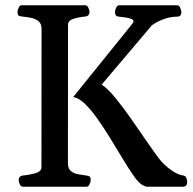

<svg xmlns="http://www.w3.org/2000/svg" viewBox="-20 -713 735 733"><path d="M67.9 0Q59.6 0 55.4 -9.8Q51.3 -19.5 51.3 -24.9Q51.3 -41 67.4 -43Q90.8 -44.9 114.5 -51.5Q138.2 -58.1 138.2 -74.2L138.7 -602.5Q138.7 -623.5 126.2 -632.8Q113.8 -642.1 96.7 -645.3Q79.6 -648.4 64.5 -649.9Q54.2 -650.9 50.5 -654.1Q46.9 -657.2 46.9 -668Q46.9 -673.3 51 -683.1Q55.2 -692.9 63.5 -692.9H305.2Q313.5 -692.9 317.6 -683.1Q321.8 -673.3 321.8 -668Q321.8 -651.9 305.7 -649.9Q282.2 -647.9 261 -641.4Q239.7 -634.8 239.7 -618.7L239.3 -90.3Q239.3 -69.3 250.5 -60.1Q261.7 -50.8 277.8 -47.9Q293.9 -44.9 308.6 -43Q318.8 -42 322.5 -39.1Q326.2 -36.1 326.2 -24.9Q326.2 -19.5 322 -9.8Q317.9 0 309.6 0ZM543.5 0Q535.2 0 522 -7.8Q508.8 -15.6 491.2 -40.5Q472.2 -67.4 449.7 -104.7Q427.2 -142.1 402.6 -182.4Q377.9 -222.7 353 -258.1Q328.1 -293.5 304.2 -316.7Q280.3 -339.8 259.3 -342.3L485.8 -623Q489.7 -627.4 489.7 -631.3Q489.7 -638.2 479.5 -641.6Q469.2 -645 456.1 -646.7Q442.9 -648.4 434.1 -649.4Q424.8 -650.4 421.9 -655Q418.9 -659.7 418.9 -667.5Q418.9 -672.9 423.1 -682.9Q427.2 -692.9 435.5 -692.9H655.8Q664.1 -692.9 668.2 -682.9Q672.4 -672.9 672.4 -667.5Q672.4 -649.4 656.2 -649.4Q631.3 -649.4 605.5 -640.1Q579.6 -630.9 560.1 -616.7L368.2 -390.1Q391.1 -375 419.4 -340.6Q447.8 -306.2 477.8 -263.4Q507.8 -220.7 536.1 -179.2Q564.5 -137.7 586.4 -108.4Q604.5 -84.5 631.8 -64.9Q659.2 -45.4 677.2 -43.5Q687.5 -42.5 691.2 -34.7Q694.8 -26.9 694.8 -15.6Q694.8 -10.3 690.7 -5.1Q686.5 0 678.2 0Z"/></svg>

Font: Gelasio
Style: Regular
Weight: 400
Designer: Eben Sorkin
Foundry: Eben Sorkin
Version: Version 1.008